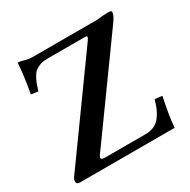

<svg xmlns="http://www.w3.org/2000/svg" viewBox="-150 -797 924 936"><g transform="rotate(-30 312.0 -329.0)"><path d="M571.8 0H39.1Q20 0 20 -15.1Q20 -27.8 27.8 -38.1L417 -579.1Q420.4 -584 422.1 -586.9Q423.8 -589.8 425.3 -594Q426.8 -598.1 424.1 -600.1Q421.4 -602.1 415 -602.1H200.2Q178.2 -602.1 161.4 -595.9Q144.5 -589.8 133.5 -581.3Q122.6 -572.8 113 -555.9Q103.5 -539.1 98.1 -524.9Q92.8 -510.7 85 -485.8L45.9 -491.2Q62 -575.2 67.9 -658.2Q83 -657.2 103 -651.1Q123 -645 148.9 -645H505.9Q557.1 -649.9 568.8 -649.9Q582.5 -649.9 586.7 -647.7Q590.8 -645.5 590.8 -640.1Q590.8 -624 566.9 -590.8L192.9 -71.8Q181.6 -57.6 184.3 -50.8Q187 -43.9 209 -43.9H432.1Q460 -43.9 480.7 -53Q501.5 -62 515.9 -80.3Q530.3 -98.6 539.6 -119.6Q548.8 -140.6 557.1 -169.9L598.1 -165Q576.2 -64 571.8 0Z"/></g></svg>

Font: Linux Libertine G
Style: Semibold
Weight: 600
Designer: Philipp H. Poll
Foundry: Philipp H. Poll
Version: Version 5.1.1